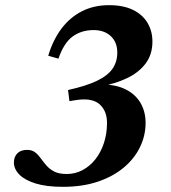

<svg xmlns="http://www.w3.org/2000/svg" viewBox="-20 -703 655 736"><path d="M235.3 -36Q268.5 -36 296.8 -51.1Q325 -66.2 346 -92.9Q366.9 -119.7 378.6 -155.4Q390.2 -191.1 390.2 -232.1Q390.2 -276.9 362.7 -302.4Q335.2 -327.8 276.9 -320.1L246.1 -315.4L240.8 -357.9Q310.2 -373.3 351.6 -393.2Q393.1 -413.1 411.4 -439.7Q429.6 -466.3 429.6 -501.3Q429.6 -541.4 404.6 -564.6Q379.5 -587.7 339 -587.7Q292.2 -587.7 258.4 -563.1Q224.7 -538.4 204 -478.1L164.9 -489.3Q182.8 -549.3 215.2 -592.7Q247.6 -636.1 293.7 -659.7Q339.8 -683.2 397.9 -683.2Q452.7 -683.2 489.7 -665.1Q526.8 -646.9 545.5 -615.3Q564.3 -583.8 564.3 -543.4Q564.3 -493.9 537.8 -459Q511.3 -424.1 465.5 -402.7Q419.7 -381.2 361.6 -371L369.3 -379.3Q423.8 -379.3 461.6 -360.4Q499.3 -341.6 518.7 -308.3Q538.1 -275.1 538.1 -231.8Q538.1 -183.5 516.8 -139.4Q495.6 -95.3 454.7 -60.9Q413.8 -26.5 355 -6.6Q296.1 13.2 221.1 13.2Q158.5 13.2 116.8 0.4Q75.1 -12.5 54.2 -33.8Q33.3 -55.1 33.3 -80.1Q33.3 -101.1 46.1 -114.8Q58.9 -128.4 83.9 -128.4Q102.7 -128.4 114.6 -119.1Q126.6 -109.7 136.3 -96.1Q146.1 -82.5 158 -68.6Q169.9 -54.8 188 -45.4Q206.2 -36 235.3 -36Z"/></svg>

Font: Newsreader Text
Style: Italic
Weight: 400
Italic angle: -17°
Designer: Hugues Gentile
Foundry: Production Type
Version: Version 1.001